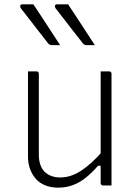

<svg xmlns="http://www.w3.org/2000/svg" viewBox="-20 -855 640 885"><path d="M134 -835Q155 -804 175.5 -772Q196 -740 217 -708.5Q238 -677 257 -647Q248 -647 239 -647Q230 -647 219 -647Q213 -647 208.5 -649.5Q204 -652 202 -655Q175 -690 155.5 -714.5Q136 -739 118 -763Q100 -787 76 -817Q72 -823 73.5 -829Q75 -835 82 -835Q92 -835 99 -835Q106 -835 114.5 -835Q123 -835 134 -835ZM294 -835Q315 -804 335.5 -772Q356 -740 377 -708.5Q398 -677 417 -647Q408 -647 399 -647Q390 -647 379 -647Q373 -647 368.5 -649.5Q364 -652 362 -655Q335 -690 315.5 -714.5Q296 -739 278 -763Q260 -787 236 -817Q232 -823 233.5 -829Q235 -835 242 -835Q252 -835 259 -835Q266 -835 274.5 -835Q283 -835 294 -835ZM148 -526Q152 -526 154 -524.5Q156 -523 157.5 -521Q159 -519 159 -515Q159 -469 159 -422.5Q159 -376 159 -329.5Q159 -283 159 -236.5Q159 -190 159 -143Q159 -89 186 -63Q213 -37 258 -37Q282 -37 305.5 -44.5Q329 -52 353 -67.5Q377 -83 403 -106.5Q429 -130 457 -163V-91H432Q406 -61 378 -38Q350 -15 318 -2.5Q286 10 248 10Q214 10 187.5 -1Q161 -12 144 -32Q127 -52 118 -77.5Q109 -103 109 -133Q109 -178 109 -222.5Q109 -267 109 -312Q109 -357 109 -401Q109 -433 109 -464Q109 -495 109 -526Q119 -526 128.5 -526Q138 -526 148 -526ZM483 -526Q487 -526 489 -524.5Q491 -523 492.5 -521Q494 -519 494 -515Q494 -446 494 -377Q494 -308 494 -238.5Q494 -169 494 -100Q494 -76 494 -56.5Q494 -37 494 -22.5Q494 -8 494 0Q488 0 481.5 0Q475 0 468.5 0Q462 0 455 0Q452 0 449.5 -1.5Q447 -3 445.5 -5Q444 -7 444 -11Q444 -97 444 -183Q444 -269 444 -355Q444 -441 444 -526Q451 -526 457.5 -526Q464 -526 470.5 -526Q477 -526 483 -526Z"/></svg>

Font: Recursive Sans Linear Light
Style: Regular
Weight: 300
Version: Version 1.085